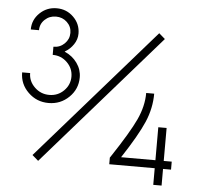

<svg xmlns="http://www.w3.org/2000/svg" viewBox="-52 -741 854 830"><g transform="rotate(5 375.0 -326.0)"><path d="M70.8 -398.9Q70.8 -363.8 97.4 -337.9Q124 -312 161.1 -312Q198.2 -312 224.1 -337.6Q250 -363.3 250 -398.9Q250 -434.6 224.1 -460.2Q198.2 -485.8 161.1 -485.8V-521Q189.5 -521 209.2 -540.3Q229 -559.6 229 -586.9Q229 -614.3 209.2 -633.1Q189.5 -651.9 161.1 -651.9Q132.8 -651.9 112.8 -633.1Q92.8 -614.3 92.8 -586.9H57.1Q57.1 -628.9 87.6 -658.4Q118.2 -688 161.1 -688Q204.1 -688 234.1 -658.4Q264.2 -628.9 264.2 -586.9Q264.2 -562 249.5 -540Q234.9 -518.1 211.9 -504.9V-503.9Q245.6 -489.3 265.9 -460.9Q286.1 -432.6 286.1 -398.9Q286.1 -348.1 249.5 -312.5Q212.9 -276.9 161.1 -276.9Q109.4 -276.9 72.8 -312.5Q36.1 -348.1 36.1 -398.9ZM643.1 -213.9H679.2V-70.8H713.9V-36.1H679.2V36.1H643.1V-36.1H445.8V-64.9L449.2 -69.8Q523.4 -181.6 550.8 -240.7Q578.1 -299.8 578.1 -356.9H612.8Q612.8 -293.5 586.7 -232.7Q560.5 -171.9 494.1 -70.8H643.1ZM611.8 -619.1 638.2 -596.2 138.2 -23.9 111.8 -46.9Z"/></g></svg>

Font: RawengulkPcs
Style: Regular
Weight: 400
Version: Version 0.92